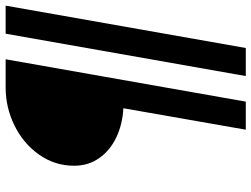

<svg xmlns="http://www.w3.org/2000/svg" viewBox="-128 -676 913 698"><g transform="rotate(-90 329.0 -326.5)"><path d="M285 -335Q227 -338 179.5 -360.5Q132 -383 104 -422.5Q76 -462 76 -514Q76 -584 116 -641Q156 -698 221.5 -730.5Q287 -763 361 -763H463L309 110H207ZM504 110H402L556 -763H658Z"/></g></svg>

Font: Open Sauce One
Style: Bold Italic
Weight: 700
Italic angle: -10°
Designer: Alfredo Marco Pradil
Foundry: Creative Sauce Fz LLC
Version: Version 1.477